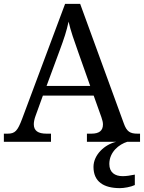

<svg xmlns="http://www.w3.org/2000/svg" viewBox="-20 -734 745 994"><path d="M0 0H244V-42H221C177 -42 155 -57 155 -91C155 -102 158 -118 164 -134L202 -239H465L505 -127C510 -112 513 -101 513 -90C513 -57 493 -42 453 -42H430V0H582C521 14 464 68 464 130C464 206 516 240 601 240C622 240 657 234 678 224V170C654 175 633 178 615 178C575 178 546 159 546 115C546 52 597 13 639 0H705V-42H692C653 -42 636 -53 621 -95L395 -714H317L95 -120C71 -56 58 -42 19 -42H0ZM221 -289 289 -473C312 -535 325 -574 335 -622C346 -574 364 -523 385 -464L447 -289Z"/></svg>

Font: Noto Fangsong KSS Vertical
Style: Regular
Weight: 400
Designer: LIU Zhao, ZHANG Congyu, Kushim JIANG
Foundry: Guyu Beijing Co. Ltd.
Version: Version 1.000;November 16, 2022;FontCreator 11.5.0.2427 64-b